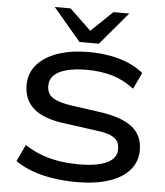

<svg xmlns="http://www.w3.org/2000/svg" viewBox="-62 -1000 912 1063"><g transform="rotate(5 394.0 -468.5)"><path d="M404 9Q337 9 273.5 -0.5Q210 -10 156.5 -29.5Q103 -49 62 -78L106 -171Q152 -141 199.5 -123.5Q247 -106 298.5 -98Q350 -90 409 -90Q508 -90 562.5 -115.5Q617 -141 617 -192Q617 -226 599.5 -244.5Q582 -263 549.5 -272.5Q517 -282 471 -287L308 -309Q191 -324 136 -372.5Q81 -421 81 -502Q81 -568 122 -615.5Q163 -663 236.5 -688.5Q310 -714 409 -714Q471 -714 527 -704Q583 -694 630 -674Q677 -654 713 -624L670 -533Q613 -577 549.5 -596Q486 -615 404 -615Q341 -615 295 -603Q249 -591 225 -567.5Q201 -544 201 -509Q201 -464 234 -442.5Q267 -421 338 -411L494 -389Q615 -373 676 -327.5Q737 -282 737 -197Q737 -133 697 -86.5Q657 -40 582 -15.5Q507 9 404 9ZM352 -765 199 -946H287L406 -832L525 -946H613L460 -765Z"/></g></svg>

Font: Nunito Sans 10pt Expanded SemiBold
Style: Regular
Weight: 600
Width: 7
Designer: Vernon Adams
Foundry: Vernon Adams
Version: Version 3.101;gftools[0.9.27]